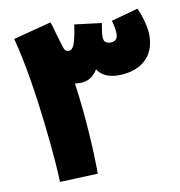

<svg xmlns="http://www.w3.org/2000/svg" viewBox="-79 -764 793 844"><g transform="rotate(-10 317.5 -342.0)"><path d="M291 0C291 -86 284 -246 261 -408C268 -407 275 -406 283 -406C319 -406 345 -422 363 -453C380 -426 411 -410 456 -410C548 -410 620 -458 620 -559C620 -586 612 -632 589 -684L469 -651C474 -631 479 -612 479 -594C479 -575 474 -558 447 -558C424 -558 416 -569 416 -589C416 -598 418 -619 424 -649L303 -664C290 -574 278 -554 260 -554C246 -554 241 -559 234 -583L215 -647C211 -662 207 -677 202 -691L32 -647C91 -428 121 -58 121 7Z"/></g></svg>

Font: Noto Sans Arabic UI Cn Bk
Style: Regular
Weight: 900
Width: 3
Designer: Monotype Design Team, Nadine Chahine and Nizar Qandah
Foundry: Monotype Imaging Inc.
Version: Version 2.010